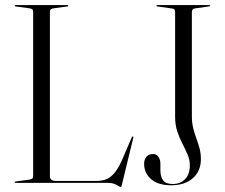

<svg xmlns="http://www.w3.org/2000/svg" viewBox="-20 -720 886 756"><path d="M245 -694.5 192.5 -687.5Q184 -686.5 180.2 -683.5Q176.5 -680.5 176.5 -674.5V-26.5Q176.5 -16.5 182.8 -12Q189 -7.5 201 -7.5H358.5Q382.5 -7.5 400.2 -15Q418 -22.5 433.2 -42Q448.5 -61.5 464 -98L498.5 -178.5Q499.5 -180.5 500.5 -181.8Q501.5 -183 503 -183Q504.5 -182.5 505 -180.8Q505.5 -179 504.5 -176L460 7Q458.5 12.5 457.8 14.2Q457 16 456 16Q452 16 446 12Q440 8 429.8 4Q419.5 0 402 0H41.5Q39.5 0 38.5 -1Q37.5 -2 37.5 -2.5Q37.5 -5 42 -5.5L94.5 -12.5Q103 -14 106.8 -16.8Q110.5 -19.5 110.5 -25.5V-674.5Q110.5 -680.5 106.8 -683.5Q103 -686.5 94.5 -687.5L42 -694.5Q37.5 -695 37.5 -697.5Q37.5 -698.5 38.5 -699.2Q39.5 -700 41.5 -700H245.5Q247.5 -700 248.2 -699.2Q249 -698.5 249 -697.5Q249 -695 245 -694.5ZM771 -93.5Q771 -46.5 739.5 -18.5Q708 9.5 654 9.5Q602.5 9.5 575 -14.5Q547.5 -38.5 547.5 -75Q547.5 -92 556.5 -102.8Q565.5 -113.5 583 -113.5Q596 -113.5 603.8 -102.5Q611.5 -91.5 611.5 -76V-49.5Q611.5 -25 622.2 -10.2Q633 4.5 660 4.5Q690.5 4.5 709 -14.8Q727.5 -34 727.5 -69.5Q727.5 -90.5 718.8 -111Q710 -131.5 698.5 -153.8Q687 -176 678.2 -202Q669.5 -228 669.5 -261V-672Q669.5 -679 666.8 -682.5Q664 -686 657.5 -686.5L600.5 -694.5Q597.5 -695 596.5 -695.8Q595.5 -696.5 595.5 -697.5Q595.5 -698.5 596.8 -699.2Q598 -700 599.5 -700H803.5Q805 -700 806.2 -699.2Q807.5 -698.5 807.5 -697.5Q807.5 -695.5 801.5 -694.5L748 -687Q742 -686 738.8 -682.8Q735.5 -679.5 735.5 -673.5V-262Q735.5 -236.5 740.8 -215.5Q746 -194.5 753.2 -175Q760.5 -155.5 765.8 -135.8Q771 -116 771 -93.5Z"/></svg>

Font: Fraunces 120pt Light
Style: Regular
Weight: 300
Version: Version 1.000;[b76b70a41]